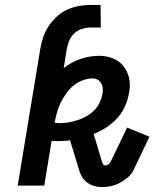

<svg xmlns="http://www.w3.org/2000/svg" viewBox="-20 -755 640 781"><path d="M395 6Q376 6 358.5 0Q341 -6 328.5 -17.5Q316 -29 308.5 -45.5Q301 -62 297 -79L265 -184Q254 -183 242 -182Q230 -181 219 -181Q211 -181 204 -181.5Q197 -182 190 -182L160 0H52L144 -557Q148 -581 156 -604.5Q164 -628 178 -649Q192 -670 211 -687.5Q230 -705 253 -715.5Q276 -726 300 -730.5Q324 -735 347 -735H389L390 -643H347Q331 -643 313.5 -637.5Q296 -632 282.5 -619.5Q269 -607 262 -590.5Q255 -574 252 -557L239 -478Q271 -503 308.5 -515.5Q346 -528 384 -528Q412 -528 438 -518Q464 -508 481 -487.5Q498 -467 504.5 -440Q511 -413 506 -384Q502 -356 491 -328.5Q480 -301 460 -278Q440 -255 414.5 -238Q389 -221 361 -210L393 -103Q395 -96 398 -89Q401 -82 409 -82Q416 -82 422.5 -88Q429 -94 432 -101L497 -236L588 -199L523 -63Q515 -46 499.5 -33Q484 -20 467 -11Q450 -2 431.5 2Q413 6 395 6ZM224 -254Q242 -254 260.5 -257.5Q279 -261 297.5 -267Q316 -273 333 -283Q350 -293 364 -307Q378 -321 386 -339Q394 -357 397 -375Q399 -386 398 -396.5Q397 -407 392 -416Q387 -425 378 -430.5Q369 -436 358 -436Q338 -436 317 -428.5Q296 -421 279 -407Q262 -393 249 -374.5Q236 -356 226.5 -336.5Q217 -317 211.5 -296.5Q206 -276 202 -256Q208 -255 213.5 -254.5Q219 -254 224 -254Z"/></svg>

Font: Iosevka Etoile Semibold
Style: Italic
Weight: 600
Italic angle: -9°
Designer: Belleve Invis
Foundry: Belleve Invis
Version: Version 22.1.2; ttfautohint (v1.8.4)